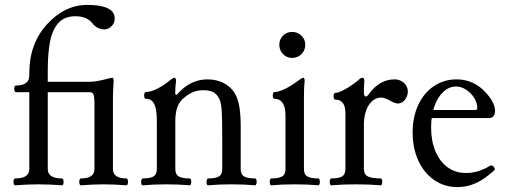

<svg xmlns="http://www.w3.org/2000/svg" viewBox="-20 -746 2058 777"><path d="M41.5 -23.9Q70.3 -23.9 84.5 -33.4Q98.6 -43 98.6 -62V-373H44.4Q40 -373 38.3 -379.9Q36.6 -386.7 38.3 -393.3Q40 -399.9 44.4 -399.9Q71.8 -399.9 85.2 -410.2Q98.6 -420.4 98.6 -440.9V-451.2Q98.6 -510.3 116.7 -559.6Q134.8 -608.9 170.4 -647.9Q206.1 -687 246.8 -706.5Q287.6 -726.1 333.5 -726.1Q370.1 -726.1 394.8 -720Q419.4 -713.9 431.9 -701.7Q444.3 -689.5 444.3 -670.9Q444.3 -658.7 438.2 -648.7Q432.1 -638.7 422.4 -632.8Q412.6 -627 402.3 -627Q388.2 -627 375.5 -633.5Q362.8 -640.1 352.1 -653.8Q341.3 -667 324.5 -673.6Q307.6 -680.2 284.7 -680.2Q240.2 -680.2 215.8 -652.3Q191.4 -624.5 182.4 -577.1Q173.3 -529.8 173.3 -461.9V-415H342.3Q355 -415 368.9 -417.2Q382.8 -419.4 398.9 -423.3Q407.7 -425.8 415 -427.2Q422.4 -428.7 427.2 -430.2Q431.2 -430.7 435.1 -431.2Q437.5 -431.2 438.7 -428Q439.9 -424.8 439.9 -418Q438.5 -397 437.7 -378.4Q437 -359.9 437 -344.2V-62Q437 -43 450.7 -33.4Q464.4 -23.9 491.2 -23.9Q495.6 -23.9 497.3 -16.8Q499 -9.8 497.3 -2.9Q495.6 3.9 491.2 3.9Q441.9 0 399.4 0Q356.9 0 307.6 3.9Q303.2 3.9 301.5 -3.2Q299.8 -10.3 301.5 -17.1Q303.2 -23.9 307.6 -23.9Q362.3 -23.9 362.3 -62V-324.2Q362.3 -344.2 360.6 -354.5Q358.9 -364.7 354.7 -368.9Q350.6 -373 342.3 -373H173.3V-62Q173.3 -43 187.7 -33.4Q202.1 -23.9 230.5 -23.9Q234.9 -23.9 236.6 -16.8Q238.3 -9.8 236.6 -2.9Q234.9 3.9 230.5 3.9Q180.7 0 136.2 0Q92.3 0 41.5 3.9Q37.1 3.9 35.4 -3.2Q33.7 -10.3 35.4 -17.1Q37.1 -23.9 41.5 -23.9Z M569.8 -346.2Q565.4 -346.2 564 -353Q562.5 -359.9 564.2 -366.7Q565.9 -373.5 569.8 -373.5Q590.3 -373.5 618.2 -387.9Q646 -402.3 665 -418.9L667 -420.4Q673.3 -425.8 678.5 -428.5Q683.6 -431.2 686.5 -431.2Q689.5 -431.2 690.9 -427.7Q692.4 -424.3 692.4 -417.5Q690.9 -406.7 689.9 -394.5Q689 -382.3 689 -364.3L695.3 -362.3Q722.7 -394 753.4 -409.4Q784.2 -424.8 819.8 -424.8Q858.9 -424.8 889.2 -407.7Q919.4 -390.6 934.6 -359.9Q944.8 -339.4 949.5 -308.8Q954.1 -278.3 954.1 -231.9V-81.5H879.4V-172.9Q879.4 -259.8 877.4 -294.9Q875.5 -330.1 867.2 -346.7Q857.4 -366.2 842.5 -373.5Q827.6 -380.9 803.7 -380.9Q780.8 -380.9 764.4 -374.5Q748 -368.2 732.9 -356.9Q718.3 -346.2 709 -333.7Q699.7 -321.3 694.6 -302Q689.5 -282.7 689.5 -253.9V-81.5H614.7V-254.4Q614.7 -288.6 609.9 -308.6Q605 -328.6 595.2 -337.4Q585.4 -346.2 569.8 -346.2ZM557.6 -23.9Q587.9 -23.9 601.3 -32Q614.7 -40 614.7 -62V-98.1H689.5V-62Q689.5 -40 703.4 -32Q717.3 -23.9 747.6 -23.9Q752 -23.9 753.4 -16.8Q754.9 -9.8 753.2 -2.9Q751.5 3.9 747.6 3.9Q705.1 0 652.8 0Q600.1 0 557.6 3.9Q553.2 3.9 551.8 -3.2Q550.3 -10.3 552 -17.1Q553.7 -23.9 557.6 -23.9ZM822.3 -23.9Q852.5 -23.9 866 -32Q879.4 -40 879.4 -62V-98.1H954.1V-62Q954.1 -40 968 -32Q981.9 -23.9 1012.2 -23.9Q1016.6 -23.9 1018.1 -16.8Q1019.5 -9.8 1017.8 -2.9Q1016.1 3.9 1012.2 3.9Q969.7 0 917.5 0Q864.7 0 822.3 3.9Q817.9 3.9 816.4 -3.2Q814.9 -10.3 816.7 -17.1Q818.4 -23.9 822.3 -23.9Z M1078.1 -23.9Q1108.4 -23.9 1121.8 -32Q1135.3 -40 1135.3 -62V-278.8Q1135.3 -301.3 1130.1 -316.2Q1125 -331.1 1115.2 -338.6Q1105.5 -346.2 1090.3 -346.2Q1085.9 -346.2 1084.5 -353Q1083 -359.9 1084.7 -366.7Q1086.4 -373.5 1090.3 -373.5Q1106.9 -373.5 1132.8 -386Q1158.7 -398.4 1185.5 -418.9Q1193.8 -425.3 1199 -428.2Q1204.1 -431.2 1207 -431.2Q1210 -431.2 1211.4 -427.7Q1212.9 -424.3 1212.9 -417.5Q1210.9 -400.9 1210.4 -380.9Q1210 -360.8 1210 -342.3V-62Q1210 -40 1223.9 -32Q1237.8 -23.9 1268.1 -23.9Q1272.5 -23.9 1273.9 -16.8Q1275.4 -9.8 1273.7 -2.9Q1272 3.9 1268.1 3.9Q1225.6 0 1173.3 0Q1120.6 0 1078.1 3.9Q1073.7 3.9 1072.3 -3.2Q1070.8 -10.3 1072.5 -17.1Q1074.2 -23.9 1078.1 -23.9ZM1110.4 -564.9Q1110.4 -579.6 1117.2 -591.3Q1124 -603 1135.7 -609.9Q1147.5 -616.7 1162.1 -616.7Q1176.8 -616.7 1189 -609.9Q1201.2 -603 1208.3 -591.3Q1215.3 -579.6 1215.3 -564.9Q1215.3 -550.3 1208.3 -538.1Q1201.2 -525.9 1189 -518.8Q1176.8 -511.7 1162.1 -511.7Q1147.9 -511.7 1136 -518.8Q1124 -525.9 1117.2 -538.1Q1110.4 -550.3 1110.4 -564.9Z M1336.9 -342.8Q1332.5 -342.8 1330.8 -349.6Q1329.1 -356.4 1330.8 -363.3Q1332.5 -370.1 1336.9 -370.1Q1348.1 -370.1 1367.9 -380.1Q1387.7 -390.1 1406.7 -403.6Q1425.8 -417 1433.1 -424.3Q1439.9 -431.2 1446.3 -431.2Q1450.2 -431.2 1452.4 -428.2Q1454.6 -425.3 1454.6 -418.9Q1454.1 -415 1453.9 -410.9Q1453.6 -406.7 1453.6 -402.8Q1452.6 -393.1 1452.6 -375.5Q1452.6 -365.7 1454.3 -360.6Q1456.1 -355.5 1459.5 -355.5Q1462.9 -355.5 1466.1 -357.9Q1469.2 -360.4 1472.7 -365.2Q1494.1 -395 1520.3 -409.9Q1546.4 -424.8 1576.7 -424.8Q1591.8 -424.8 1604.2 -418Q1616.7 -411.1 1623.5 -399.9Q1630.4 -388.7 1630.4 -376Q1630.4 -363.8 1625 -352.3Q1619.6 -340.8 1610.1 -334Q1600.6 -327.1 1589.8 -327.1Q1584.5 -327.1 1576.2 -330.1Q1567.9 -333 1557.1 -339.4Q1546.4 -345.2 1537.8 -348.1Q1529.3 -351.1 1523.4 -351.1Q1501 -351.1 1484.9 -335.9Q1468.8 -320.8 1460.7 -295.7Q1452.6 -270.5 1452.6 -241.2V-76.7H1377.9V-287.6Q1377.9 -342.8 1336.9 -342.8ZM1320.8 -23.9Q1351.1 -23.9 1364.5 -32Q1377.9 -40 1377.9 -62V-98.1H1452.6V-62Q1452.6 -40 1468.8 -32Q1484.9 -23.9 1520.5 -23.9Q1524.9 -23.9 1526.4 -16.8Q1527.8 -9.8 1526.1 -2.9Q1524.4 3.9 1520.5 3.9Q1475.6 0 1420.4 0Q1365.2 0 1320.8 3.9Q1316.4 3.9 1314.9 -3.2Q1313.5 -10.3 1315.2 -17.1Q1316.9 -23.9 1320.8 -23.9Z M1649.9 -210Q1649.9 -272.5 1672.6 -321.3Q1695.3 -370.1 1736.1 -397.5Q1776.9 -424.8 1828.1 -424.8Q1862.3 -424.8 1892.1 -411.4Q1921.9 -397.9 1945.8 -371.6Q1963.4 -352.5 1973.4 -333.3Q1983.4 -314 1983.4 -298.8Q1983.4 -283.7 1977.1 -275.9Q1970.7 -268.1 1958.5 -268.1H1696.3V-300.8H1904.3Q1911.6 -300.8 1911.6 -309.1Q1911.6 -329.6 1898.9 -349.9Q1886.2 -370.1 1866.2 -383.1Q1846.2 -396 1826.2 -396Q1797.4 -396 1774.2 -374.5Q1751 -353 1737.8 -315.2Q1724.6 -277.3 1724.6 -230.5Q1724.6 -175.8 1742.2 -133.8Q1759.8 -91.8 1791.7 -68.8Q1823.7 -45.9 1865.7 -45.9Q1890.6 -45.9 1914.3 -53Q1938 -60.1 1963.4 -75.2Q1967.8 -78.1 1973.4 -75Q1979 -71.8 1981.4 -66.2Q1983.9 -60.5 1980.5 -57.1Q1942.9 -22 1906.7 -5.4Q1870.6 11.2 1831.1 11.2Q1778.8 11.2 1737.5 -17.1Q1696.3 -45.4 1673.1 -95.7Q1649.9 -146 1649.9 -210Z"/></svg>

Font: Junicode Two Beta VF
Style: Regular
Weight: 400
Designer: Peter S. Baker
Foundry: Briery Creek Software
Version: Version 1.031 beta; ttfautohint (v1.8.1.43-b0c9)